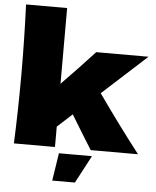

<svg xmlns="http://www.w3.org/2000/svg" viewBox="-62 -830 871 1071"><g transform="rotate(5 373.0 -295.0)"><path d="M746 -547 498 -321Q625 -141 735 0H470L419 -82Q369 -165 353 -190L270 -114V0H40Q48 -190 48 -385Q48 -581 40 -778H270V-354Q367 -453 453 -547ZM398 188H271L295 33H480Z"/></g></svg>

Font: Mantou Sans
Style: Regular
Weight: 400
Designer: Mant0u / artakana
Foundry: Mant0u / artakana
Version: Version 1.001;October 22, 2023;FontCreator 14.0.0.2901 64-bi